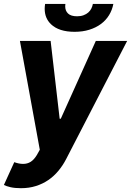

<svg xmlns="http://www.w3.org/2000/svg" viewBox="-40 -756 674 988"><path d="M343.8 -592.3Q263.1 -592.3 222.3 -631.4Q190 -662.3 190 -710.6Q190 -722.3 192.1 -735.8H296.5Q295.5 -729.4 295.5 -723.4Q295.5 -700.6 310.2 -686.4Q324.9 -672.2 356.9 -672.2Q375.7 -672.2 389.9 -677.6Q404.1 -682.9 414.1 -691.6Q424 -700.3 429.9 -711.8Q435.7 -723.4 437.9 -735.8H543.3Q537.3 -704.2 521.1 -677.9Q505 -651.6 479.4 -632.6Q453.8 -613.6 419.7 -603Q385.7 -592.3 343.8 -592.3ZM67.8 212.4Q35.9 212.4 13.8 207.2Q-8.2 202.1 -19.9 195.7L33.4 78.5Q57.9 87.4 78.8 87.4Q100.5 87.4 117.5 76.9Q134.6 66.4 149.5 41.9L164.8 14.6L62.5 -545.5H220.5L267 -144.9H272.7L453.1 -545.5H614.3L300.4 62.5Q283.4 95.5 260.5 123Q237.6 150.6 208.6 170.5Q179.7 190.3 144.5 201.3Q109.4 212.4 67.8 212.4Z"/></svg>

Font: Linik Sans
Style: Bold Italic
Weight: 700
Italic angle: 9°
Designer: Fonts by Rasmus Andersson / Changes by Cristiano Sobral with parts from Marc Monis
Foundry: rsms
Version: Version 3.020; ttfautohint (v1.6)